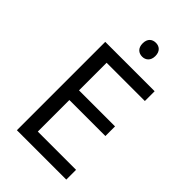

<svg xmlns="http://www.w3.org/2000/svg" viewBox="-270 -1006 1097 1097"><g transform="rotate(45 278.0 -457.5)"><path d="M306 -915C277 -915 254 -898 254 -859C254 -821 277 -803 306 -803C333 -803 357 -821 357 -859C357 -898 333 -915 306 -915ZM496 0V-79H187V-334H478V-412H187V-635H496V-714H97V0Z"/></g></svg>

Font: Noto Sans Bhaiksuki
Style: Regular
Weight: 400
Designer: Monotype Design Team
Foundry: Monotype Imaging Inc.
Version: Version 2.002